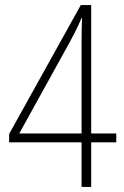

<svg xmlns="http://www.w3.org/2000/svg" viewBox="-20 -738 488 758"><path d="M439 -176H340V0H302V-176H16V-209L299 -718H340V-211H439ZM302 -211V-569Q302 -601 302.5 -622Q303 -643 304 -667H302Q291 -641 279.5 -618Q268 -595 255 -571L56 -211Z"/></svg>

Font: Noto Sans Arabic Cond ExtLt
Style: Regular
Weight: 200
Width: 3
Designer: Monotype Design Team, Nadine Chahine, Nizar Qandah and Khaled Hosny
Foundry: Monotype Imaging Inc.
Version: Version 2.012; ttfautohint (v1.8.4.7-5d5b)